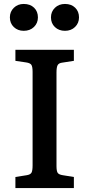

<svg xmlns="http://www.w3.org/2000/svg" viewBox="-20 -952 452 972"><path d="M58 0V-56L115 -65Q134 -68 139.5 -78Q145 -88 145 -115V-588Q145 -614 139 -623.5Q133 -633 112 -636L58 -644V-700H354V-644L296 -635Q278 -633 272 -622.5Q266 -612 266 -585V-112Q266 -86 272 -77Q278 -68 298 -65L354 -56V0ZM309 -796Q278 -796 258 -815Q238 -834 238 -864Q238 -893 258 -912.5Q278 -932 309 -932Q341 -932 360.5 -913Q380 -894 380 -864Q380 -835 360 -815.5Q340 -796 309 -796ZM100 -796Q70 -796 50 -815Q30 -834 30 -864Q30 -893 50 -912.5Q70 -932 100 -932Q133 -932 152.5 -913Q172 -894 172 -864Q172 -835 152 -815.5Q132 -796 100 -796Z"/></svg>

Font: Literata Medium
Style: Regular
Weight: 500
Designer: Latin by Veronika Burian and Jose Scaglione. Greek by Irene Vlachou. Cyrillic by Vera Evstafieva.
Foundry: TypeTogether
Version: Version 3.103; ttfautohint (v1.8.4.7-5d5b);gftools[0.9.29]